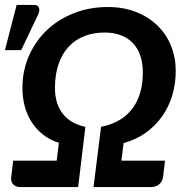

<svg xmlns="http://www.w3.org/2000/svg" viewBox="-32 -759 759 779"><path d="M460.5 -107H637.5L629.5 -40.5Q627 -23 614 -11.5Q601 0 581 0H347.5L378 -244.5Q413 -251 444 -267Q475 -283 498 -309.5Q521 -336 534.2 -374.8Q547.5 -413.5 547.5 -466Q547.5 -504 537 -534Q526.5 -564 506.5 -584.8Q486.5 -605.5 457.8 -616.2Q429 -627 392.5 -627Q346 -627 308.8 -612Q271.5 -597 245.2 -568Q219 -539 205 -497.2Q191 -455.5 191 -402.5Q191 -367 200.2 -340Q209.5 -313 226 -293.5Q242.5 -274 265 -262Q287.5 -250 314.5 -244.5L285 0H51.5Q31 0 21 -11.5Q11 -23 13.5 -40.5L21.5 -107H198L207 -179.5Q170.5 -191 143 -212.5Q115.5 -234 96.8 -263Q78 -292 68.5 -327.2Q59 -362.5 59 -402Q59 -471.5 85 -531.5Q111 -591.5 157.2 -635.8Q203.5 -680 267 -705.2Q330.5 -730.5 405.5 -730.5Q469.5 -730.5 520.5 -710.2Q571.5 -690 607.2 -655Q643 -620 662 -572.8Q681 -525.5 681 -471.5Q681 -419 666.8 -371.8Q652.5 -324.5 625.2 -286.2Q598 -248 558.8 -220Q519.5 -192 469.5 -178.5ZM-12 -555.5 35.5 -739H105.5Q121.5 -739 126 -728.2Q130.5 -717.5 122.5 -699.5L54 -555.5Z"/></svg>

Font: Lato 2
Style: Bold Italic
Weight: 700
Italic angle: -7°
Designer: Lukasz Dziedzic with Adam Twardoch and Botio Nikoltchev
Foundry: tyPoland Lukasz Dziedzic
Version: Version 2.015; 2015-08-06; http://www.latofonts.com/